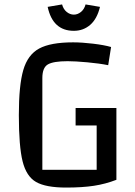

<svg xmlns="http://www.w3.org/2000/svg" viewBox="-20 -831 610 866"><path d="M65 0ZM505 -344V-20Q456 -1 403.5 7Q351 15 278 15Q187 15 143 -10Q99 -35 82 -103Q65 -171 65 -312Q65 -446 85 -515Q105 -584 156.5 -612Q208 -640 310 -640Q349 -640 399.5 -634Q450 -628 481 -619L468 -537Q428 -545 373.5 -550Q319 -555 285 -555Q221 -555 196 -540.5Q171 -526 171 -479V-65H416V-265H321V-344ZM195 -800 260 -811Q266 -789 281 -777Q296 -765 313 -765Q330 -765 345 -777Q360 -789 366 -811L431 -800Q418 -746 387 -719Q356 -692 313 -692Q218 -692 195 -800Z"/></svg>

Font: Changa
Style: Regular
Weight: 400
Designer: Eduardo Rodriguez Tunni
Foundry: Eduardo Rodriguez Tunni
Version: Version 2.002; ttfautohint (v1.5.10-5e6f)